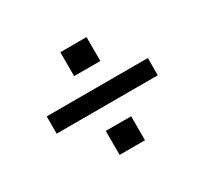

<svg xmlns="http://www.w3.org/2000/svg" viewBox="-115 -723 942 880"><g transform="rotate(-30 355.5 -282.5)"><path d="M288.1 -10.3V-137.2H422.4V-10.3ZM86.9 -238.8V-330.1H622.1V-238.8ZM288.1 -427.2V-553.7H426.8V-427.2Z"/></g></svg>

Font: Oxygen
Style: Bold
Weight: 700
Designer: vernon adams
Foundry: Vernon Adams
Version: Version 0.2.3 webfont; ttfautohint (v0.93.3-1d66) -l 8 -r 50